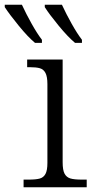

<svg xmlns="http://www.w3.org/2000/svg" viewBox="-72 -786 394 806"><path d="M27 -32H47Q79 -32 95 -36.5Q111 -41 119 -56Q127 -71 127 -102V-433Q127 -464 119 -479.5Q111 -495 95.5 -499.5Q80 -504 52 -504H42V-536H191V-105Q191 -72 199 -57Q207 -42 223 -37Q239 -32 272 -32H292V0H27ZM-52 -756V-766H20Q38 -727 61 -686Q84 -645 104 -619V-606H75Q46 -630 7.5 -677Q-31 -724 -52 -756ZM116 -756V-766H188Q206 -727 229 -686Q252 -645 272 -619V-606H243Q213 -631 174 -678.5Q135 -726 116 -756Z"/></svg>

Font: Noto Serif Light
Style: Regular
Weight: 300
Designer: Monotype Design Team
Foundry: Monotype Imaging Inc.
Version: Version 1.001